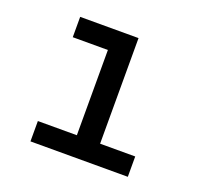

<svg xmlns="http://www.w3.org/2000/svg" viewBox="-96 -633 793 745"><g transform="rotate(20 300.0 -260.0)"><path d="M99 0V-84H260V-436H115V-520H356V-84H501V0Z"/></g></svg>

Font: Iosevka HT Medium Extended
Style: Regular
Weight: 500
Width: 7
Monospace: yes
Designer: Belleve Invis
Foundry: Belleve Invis
Version: Version 32.3.0; ttfautohint (v1.8.4)